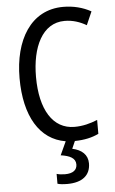

<svg xmlns="http://www.w3.org/2000/svg" viewBox="-63 -767 628 1048"><g transform="rotate(-5 251.0 -242.5)"><path d="M390 138C390 91 358 62 306 51L324 10C377 9 418 0 455 -18V-94C416 -78 375 -67 329 -67C211 -67 143 -177 143 -357C143 -519 202 -648 325 -648C370 -648 410 -634 444 -614L476 -687C431 -712 379 -725 324 -725C145 -725 53 -565 53 -358C53 -149 133 -16 274 7L240 81C289 88 321 103 321 138C321 168 299 186 255 186C238 186 221 184 209 180V234C221 238 240 240 263 240C344 240 390 204 390 138Z"/></g></svg>

Font: Noto Sans Gujarati UI Condensed
Style: Regular
Weight: 400
Width: 3
Designer: Jelle Bosma - Monotype Design Team, Universal Thirst
Foundry: Monotype Imaging Inc.
Version: Version 2.106